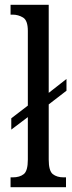

<svg xmlns="http://www.w3.org/2000/svg" viewBox="-20 -780 302 800"><path d="M24 0V-41H33Q62 -41 79 -54.5Q96 -68 96 -115V-292L27 -240V-287L96 -340V-651Q96 -695 76 -707Q56 -719 33 -719H24V-760H183V-393L257 -451V-402L183 -345V-115Q183 -68 200 -54.5Q217 -41 245 -41H255V0Z"/></svg>

Font: Noto Serif ExtraCondensed
Style: Regular
Weight: 400
Width: 2
Designer: Monotype Design Team
Foundry: Monotype Imaging Inc.
Version: Version 2.015